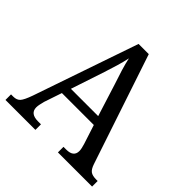

<svg xmlns="http://www.w3.org/2000/svg" viewBox="-185 -869 1025 1025"><g transform="rotate(45 327.5 -357.0)"><path d="M1 0V-42H18Q44 -42 57.5 -57Q71 -72 88 -120L292 -714H369L577 -92Q587 -62 601.5 -52Q616 -42 644 -42H655V0H397V-42H418Q473 -42 473 -86Q473 -95 470.5 -106.5Q468 -118 464 -131L429 -239H188L154 -138Q151 -126 148 -112.5Q145 -99 145 -89Q145 -42 205 -42H227V0ZM206 -289H412L355 -470Q340 -514 328.5 -552Q317 -590 310 -623Q303 -590 293 -556Q283 -522 269 -479Z"/></g></svg>

Font: Noto Serif Hebrew SemiCondensed
Style: Regular
Weight: 400
Width: 4
Designer: Monotype Design Team
Foundry: Monotype Imaging Inc.
Version: Version 2.004; ttfautohint (v1.8.4.7-5d5b)